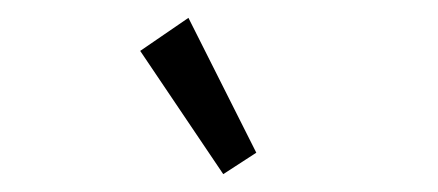

<svg xmlns="http://www.w3.org/2000/svg" viewBox="-20 -702 490 215"><path d="M230 -507 137 -645 191 -682 267 -531Z"/></svg>

Font: Inconsolata SemiCondensed
Style: Regular
Weight: 400
Width: 4
Monospace: yes
Designer: Raph Levien, Cyreal, Brenton Simpson
Foundry: Raph Levien, Cyreal, Google
Version: Version 3.001; ttfautohint (v1.8.2.53-6de2)